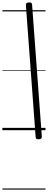

<svg xmlns="http://www.w3.org/2000/svg" viewBox="-20 -1096 403 1616"><path d="M309 76Q295 77 288 73.5Q281 70 280 57L198 -1051Q197 -1062 202 -1068Q207 -1074 221 -1075Q235 -1077 242 -1073Q249 -1069 250 -1056L332 52Q333 62 328 68.5Q323 75 309 76ZM0 490H363V500H0ZM0 -20H363V0H0ZM0 -505H363V-500H0ZM0 -1010H363V-1000H0Z"/></svg>

Font: Playwrite NZ Guides
Style: Regular
Weight: 400
Designer: Veronika Burian, José Scaglione
Foundry: TypeTogether
Version: Version 1.003